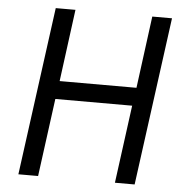

<svg xmlns="http://www.w3.org/2000/svg" viewBox="-53 -793 807 844"><g transform="rotate(5 351.0 -371.0)"><path d="M485 0H572L672 -742H585L543 -424H204L246 -742H159L59 0H146L192 -344H531Z"/></g></svg>

Font: Cheyenne Sans
Style: Italic
Weight: 400
Italic angle: -8.13011°
Designer: The Public Sans project authors (U.S. Web Design System), Libre Franklin designed by Pablo Impallari and Rodrigo Fuenzal
Foundry: The Cheyenne Sans Project Authors
Version: Version 2.007